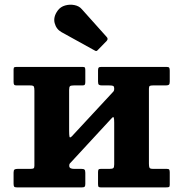

<svg xmlns="http://www.w3.org/2000/svg" viewBox="-20 -810 788 830"><path d="M623.8 -102.5V-426.7Q623.8 -436.2 627.5 -438.5Q631.3 -440.7 640.8 -440.7H695.8Q705.8 -440.7 709.8 -443.5Q713.8 -446.2 713.8 -456.7V-504.7Q713.8 -514.2 711.3 -517.5Q708.8 -520.7 699.8 -520.7H417.8Q409.3 -520.7 406.5 -517.7Q403.8 -514.7 403.8 -505.7V-457.7Q403.8 -446.7 407.5 -443.7Q411.3 -440.7 421.3 -440.7H452.7Q464.2 -440.7 469 -438.7Q473.7 -436.7 473.7 -425.2Q473.7 -423.2 472.9 -419.6Q472 -416 469.2 -413.2L291.3 -221.5Q282 -211.8 280.4 -219.1Q278.8 -226.5 278.8 -246V-421.2Q278.8 -434.2 282.8 -437.5Q286.8 -440.7 298.8 -440.7H336.3Q344.3 -440.7 346.5 -444Q348.8 -447.2 348.8 -455.2V-505.2Q348.8 -513.7 347.3 -517.2Q345.8 -520.7 337.8 -520.7H54.2Q46.2 -520.7 42.5 -519.5Q38.7 -518.2 38.7 -509.7V-455.7Q38.7 -447.2 41.2 -444Q43.7 -440.7 51.7 -440.7H110.7Q123.7 -440.7 126.2 -436Q128.7 -431.2 128.7 -418.2V-94Q128.7 -84.5 125.2 -82.3Q121.7 -80 111.7 -80H56.7Q47.2 -80 43 -77.3Q38.7 -74.5 38.7 -64V-16Q38.7 -6.5 41.2 -3.2Q43.7 0 52.7 0H334.8Q343.3 0 346 -3Q348.8 -6 348.8 -15V-63Q348.8 -74 345 -77Q341.3 -80 331.3 -80H299.8Q290.3 -80 284.8 -83Q279.3 -86 279.3 -93.5Q279.3 -100 281.6 -102.9Q284 -105.8 287.3 -109L463.7 -300Q470.5 -307 472.1 -300.6Q473.7 -294.2 473.7 -279.5V-99.5Q473.7 -86.5 469.7 -83.3Q465.7 -80 453.7 -80H416.3Q408.3 -80 406 -77Q403.8 -74 403.8 -65.5V-15.5Q403.8 -7.5 405.3 -3.8Q406.8 0 414.8 0H698.3Q706.8 0 710.3 -1.5Q713.8 -3 713.8 -11V-65Q713.8 -73.5 711.5 -76.8Q709.3 -80 700.8 -80H641.8Q628.8 -80 626.3 -84.8Q623.8 -89.5 623.8 -102.5ZM389 -592Q394.5 -588.5 397.3 -589.5Q400 -590.5 404 -595L441 -633Q449.5 -642 440.5 -651L333.5 -770.5Q322 -784 301.9 -788Q281.8 -792 261.8 -786.4Q241.8 -780.8 230 -765Q209.5 -737.3 216.2 -710.5Q223 -683.8 246 -671Z"/></svg>

Font: Besley
Style: Regular
Weight: 400
Designer: Owen Earl
Foundry: indestructible type*
Version: Version 4.000